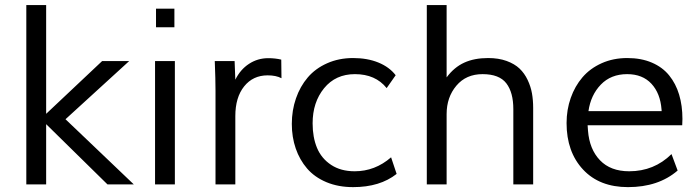

<svg xmlns="http://www.w3.org/2000/svg" viewBox="-20 -749 2838 780"><path d="M86.9 -728.5H167.5V-286.6L395 -501H504.9L246.1 -264.6Q292 -220.7 384.8 -132.3Q477.5 -43.9 523.4 0H416.5L167.5 -244.6V0H86.9Z M613.8 -713.9H688.5V-638.2H613.8ZM609.9 0V-501H690.4V0Z M936 -277.3V0H855.5V-380.4Q855.5 -425.8 852.5 -501H933.1L936 -425.3Q956.5 -466.8 991.7 -489.7Q1026.9 -512.7 1069.8 -512.7Q1098.1 -512.7 1122.6 -506.8L1123.5 -431.2Q1101.6 -442.9 1067.4 -442.9Q1007.8 -442.9 971.9 -398.2Q936 -353.5 936 -277.3Z M1587.4 -443.4 1550.8 -391.1Q1505.4 -447.8 1421.9 -447.8Q1343.3 -447.8 1296.6 -390.6Q1250 -333.5 1250 -248Q1250 -191.4 1267.8 -148.4Q1285.6 -105.5 1325 -79.3Q1364.3 -53.2 1420.9 -53.2Q1503.4 -53.2 1568.8 -109.9L1591.3 -42.5Q1523.4 11.2 1414.6 11.2Q1354 11.2 1305.9 -9Q1257.8 -29.3 1227.5 -64.5Q1197.3 -99.6 1181.4 -145.8Q1165.5 -191.9 1165.5 -245.6Q1165.5 -300.8 1182.4 -349.4Q1199.2 -397.9 1230.2 -434.3Q1261.2 -470.7 1308.8 -491.9Q1356.4 -513.2 1414.6 -513.2Q1472.7 -513.2 1517.3 -494.9Q1562 -476.6 1587.4 -443.4Z M1713.9 -728.5H1794.4V-434.6Q1824.7 -475.6 1865.7 -494.4Q1906.7 -513.2 1962.9 -513.2Q2005.4 -513.2 2037.8 -501.5Q2070.3 -489.7 2090.6 -470.5Q2110.8 -451.2 2123.5 -424.3Q2136.2 -397.5 2141.1 -369.9Q2146 -342.3 2146 -310.5V0H2065.4V-305.7Q2065.4 -373.5 2036.9 -410.6Q2008.3 -447.8 1940.4 -447.8Q1873.5 -447.8 1834 -400.9Q1794.4 -354 1794.4 -285.6V0H1713.9Z M2370.6 -297.4H2668L2667.5 -304.2Q2662.6 -369.6 2626.5 -408.7Q2590.3 -447.8 2527.8 -447.8Q2461.9 -447.8 2420.9 -405.3Q2379.9 -362.8 2370.6 -297.4ZM2708 -123 2732.9 -56.2Q2654.8 11.2 2531.2 11.2Q2415 11.2 2348.4 -60.5Q2281.7 -132.3 2281.7 -249Q2281.7 -303.2 2298.6 -351.1Q2315.4 -398.9 2346.4 -435.1Q2377.4 -471.2 2424.3 -492.2Q2471.2 -513.2 2528.3 -513.2Q2585 -513.2 2628.2 -494.6Q2671.4 -476.1 2698.5 -442.6Q2725.6 -409.2 2739 -364.5Q2752.4 -319.8 2752.4 -265.6Q2752.4 -255.9 2751.5 -240.2H2367.2L2368.7 -218.3Q2374.5 -142.6 2417.5 -97.9Q2460.4 -53.2 2536.1 -53.2Q2637.2 -53.2 2708 -123Z"/></svg>

Font: RGR Online_21
Style: Regular
Weight: 400
Italic angle: -12°
Designer: vernon adams
Foundry: vernon adams
Version: Version 1.000